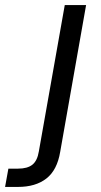

<svg xmlns="http://www.w3.org/2000/svg" viewBox="-136 -516 398 756"><path d="M-116 220 -103 148H-65Q-28 148 -8.5 132.5Q11 117 17 80L119 -496H203L101 82Q89 154 46.5 187Q4 220 -65 220Z"/></svg>

Font: Rethink Sans
Style: Italic
Weight: 400
Italic angle: -10°
Designer: The Rethink Sans project authors (Hans Thiessen). DM Sans designed by Colophon Foundry.
Foundry: Rethink Communications LLC
Version: Version 1.001